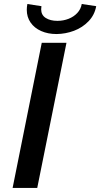

<svg xmlns="http://www.w3.org/2000/svg" viewBox="-20 -932 497 952"><path d="M187 -719.7H309.6L164.6 0H42.5ZM112.8 -883.3Q112.8 -897 115.7 -912.1L185.5 -901.4Q184.1 -893.6 184.1 -886.2Q184.1 -857.4 206.8 -843Q229.5 -828.6 264.6 -828.6Q294.4 -828.6 320.3 -838.9Q346.2 -849.1 363.5 -867.9Q380.9 -886.7 385.3 -912.1L457 -901.4Q449.2 -857.9 419.2 -826.7Q389.2 -795.4 347.2 -779.5Q305.2 -763.7 260.3 -763.2Q217.8 -763.2 184.1 -778.1Q150.4 -793 131.6 -820.3Q112.8 -847.7 112.8 -883.3Z"/></svg>

Font: Reddit Sans Chocolate SemiBold
Style: Italic
Weight: 600
Italic angle: -11.25°
Designer: Stephen Hutchings
Version: Version 1.013